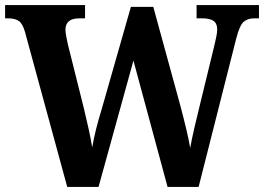

<svg xmlns="http://www.w3.org/2000/svg" viewBox="-20 -734 1037 754"><path d="M78 -609Q69 -641 54 -651.5Q39 -662 12 -662H0V-714H314V-662H292Q237 -662 237 -617Q237 -608 240 -592Q243 -576 246 -562L310 -306Q319 -269 328 -228Q337 -187 342 -155Q348 -189 357 -225.5Q366 -262 379 -304L494 -707H582L688 -320Q701 -271 711 -229Q721 -187 727 -153Q733 -187 743 -230.5Q753 -274 764 -318L821 -552Q825 -568 829 -587.5Q833 -607 833 -618Q833 -642 818.5 -652Q804 -662 774 -662H752V-714H997V-662H979Q952 -662 936.5 -648Q921 -634 908 -584L760 0H638L504 -496L367 0H244Z"/></svg>

Font: Noto Serif Khmer SemiCondensed
Style: Bold
Weight: 700
Width: 4
Designer: Danh Hong and the Monotype Design Team
Foundry: Monotype Imaging Inc.
Version: Version 2.004; ttfautohint (v1.8.4.7-5d5b)